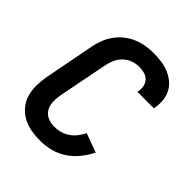

<svg xmlns="http://www.w3.org/2000/svg" viewBox="-193 -803 936 936"><g transform="rotate(45 275.0 -335.0)"><path d="M237 12Q204 12 173 6.5Q142 1 115.5 -13.5Q89 -28 69.5 -51.5Q50 -75 41.5 -104.5Q33 -134 33.5 -166.5Q34 -199 40 -231L90 -491Q95 -517 105 -543Q115 -569 131.5 -592Q148 -615 170.5 -633Q193 -651 219 -662Q245 -673 271.5 -677.5Q298 -682 324 -682Q351 -682 378 -678.5Q405 -675 429 -665.5Q453 -656 473 -640Q493 -624 505 -602Q517 -580 520 -553Q523 -526 518 -499L516 -492H403L404 -496Q408 -514 404.5 -532Q401 -550 389.5 -562.5Q378 -575 360.5 -580Q343 -585 325 -585Q303 -585 281 -577.5Q259 -570 241.5 -553.5Q224 -537 214.5 -515.5Q205 -494 201 -473L150 -213Q146 -189 147 -165Q148 -141 159.5 -122Q171 -103 192 -94Q213 -85 237 -85Q257 -85 277.5 -90.5Q298 -96 316.5 -108.5Q335 -121 348.5 -138.5Q362 -156 371 -175L469 -139Q453 -106 429 -76.5Q405 -47 374 -26.5Q343 -6 307 3Q271 12 237 12Z"/></g></svg>

Font: Lode
Style: Bold Italic
Weight: 700
Italic angle: -11°
Monospace: yes
Designer: Belleve Invis
Foundry: Belleve Invis
Version: Version 29.2.0; ttfautohint (v1.8.3)